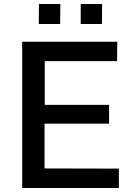

<svg xmlns="http://www.w3.org/2000/svg" viewBox="-20 -941 675 961"><path d="M575 0V-97L203 -98V-322H526V-416H204V-635H566L567 -732H91V0ZM281 -821 282 -921H175L174 -821ZM490 -821 491 -921H384V-821Z"/></svg>

Font: Cheyenne Sans Medium
Style: Regular
Weight: 500
Designer: The Public Sans project authors (U.S. Web Design System), Libre Franklin designed by Pablo Impallari and Rodrigo Fuenzal
Foundry: The Cheyenne Sans Project Authors
Version: Version 2.007